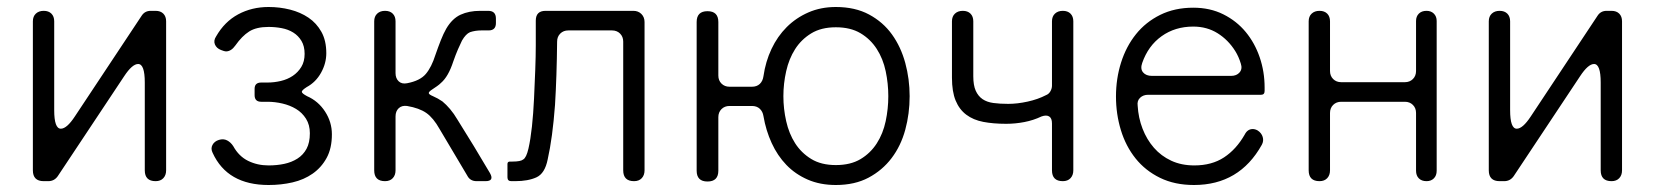

<svg xmlns="http://www.w3.org/2000/svg" viewBox="-20 -518 4733 549"><path d="M74 -31V-457Q74 -471 82.5 -479Q91 -487 105 -487Q119 -487 127 -479Q135 -471 135 -457V-203Q135 -150 154 -150Q171 -150 194 -185L385 -473Q394 -487 411 -487H425Q439 -487 447 -479Q455 -471 455 -457V-31Q455 -17 447 -8.5Q439 0 425 0Q394 0 394 -31V-282Q394 -335 375 -335Q358 -335 335 -300L145 -14Q135 0 118 0H105Q74 0 74 -31Z M748 11Q630 11 588 -81Q582 -93 587.5 -103.5Q593 -114 606 -118Q619 -122 629.5 -116.5Q640 -111 647 -100Q663 -71 689.5 -58Q716 -45 748 -45Q772 -45 793 -49.5Q814 -54 830.5 -64.5Q847 -75 856.5 -92.5Q866 -110 866 -137Q866 -161 855 -178.5Q844 -196 826.5 -206.5Q809 -217 787.5 -222Q766 -227 745 -227H727Q708 -227 708 -246V-264Q708 -282 727 -282H745Q764 -282 783 -286.5Q802 -291 817 -301Q832 -311 841.5 -326.5Q851 -342 851 -364Q851 -386 842 -401Q833 -416 818.5 -425Q804 -434 785.5 -437.5Q767 -441 748 -441Q713 -441 692.5 -428Q672 -415 653 -388Q641 -371 626 -371Q622 -371 612 -375Q599 -380 594.5 -391Q590 -402 598 -414Q622 -456 661 -477Q700 -498 748 -498Q780 -498 809.5 -490.5Q839 -483 862 -467.5Q885 -452 899 -427Q913 -402 913 -366Q913 -337 898 -310Q883 -283 857 -269Q843 -260 843 -255.5Q843 -251 858 -243Q890 -229 909.5 -199Q929 -169 929 -134Q929 -94 914 -66.5Q899 -39 874 -21.5Q849 -4 816.5 3.5Q784 11 748 11Z M1050 -31V-457Q1050 -471 1058.5 -479Q1067 -487 1081 -487Q1095 -487 1103 -479Q1111 -471 1111 -457V-309Q1111 -294 1120 -285.5Q1129 -277 1144 -280Q1181 -287 1197.5 -306.5Q1214 -326 1225 -361Q1233 -384 1240.5 -403Q1248 -422 1256 -436Q1273 -465 1297 -476Q1321 -487 1353 -487H1376Q1398 -487 1398 -465V-452Q1398 -431 1377 -431H1356Q1339 -431 1324 -426Q1312 -421 1301 -402Q1296 -392 1289.5 -377Q1283 -362 1276 -342Q1262 -299 1241 -281Q1236 -276 1229.5 -271.5Q1223 -267 1217 -263Q1206 -256 1206 -252Q1206 -248 1218 -243Q1232 -237 1245 -228Q1256 -219 1267 -206Q1278 -193 1288 -176L1335 -100L1381 -23Q1394 0 1368 0H1343Q1324 0 1316 -16L1237 -149Q1219 -181 1199 -195Q1179 -209 1144 -215Q1129 -217 1120 -208.5Q1111 -200 1111 -185V-31Q1111 -17 1103 -8.5Q1095 0 1081 0Q1050 0 1050 -31Z M1431 -11V-49Q1431 -56 1438 -56H1445Q1469 -56 1476 -62Q1485 -67 1491 -93Q1497 -119 1501 -156Q1505 -193 1507 -236Q1509 -279 1510.5 -318.5Q1512 -358 1512 -388.5Q1512 -419 1512 -431V-459Q1512 -487 1540 -487H1791Q1805 -487 1814 -478Q1823 -469 1823 -455V-31Q1823 -17 1815 -8.5Q1807 0 1793 0Q1762 0 1762 -31V-399Q1762 -413 1753 -422Q1744 -431 1730 -431H1605Q1591 -431 1582 -422Q1573 -413 1573 -399Q1572 -299 1567 -218Q1560 -124 1546 -62Q1538 -22 1514 -11Q1490 0 1453 0H1442Q1431 0 1431 -11Z M2370 11Q2325 11 2289.5 -4.5Q2254 -20 2228.5 -46.5Q2203 -73 2186.5 -109Q2170 -145 2163 -186Q2161 -199 2152.5 -207Q2144 -215 2130 -215H2066Q2052 -215 2043 -206Q2034 -197 2034 -183V-30Q2034 1 2003 1Q1972 1 1972 -30V-455Q1972 -486 2003 -486Q2034 -486 2034 -455V-302Q2034 -288 2043 -279Q2052 -270 2066 -270H2130Q2144 -270 2152.5 -278Q2161 -286 2163 -300Q2169 -342 2186 -378Q2203 -414 2229.5 -440.5Q2256 -467 2291.5 -482.5Q2327 -498 2370 -498Q2425 -498 2465 -476.5Q2505 -455 2530.5 -419.5Q2556 -384 2568.5 -338Q2581 -292 2581 -243Q2581 -193 2568.5 -147Q2556 -101 2529.5 -66Q2503 -31 2463.5 -10Q2424 11 2370 11ZM2370 -46Q2412 -46 2440.5 -63Q2469 -80 2487 -108Q2505 -136 2512.5 -171.5Q2520 -207 2520 -243Q2520 -279 2512.5 -314.5Q2505 -350 2487 -378Q2469 -406 2440.5 -423Q2412 -440 2370 -440Q2328 -440 2299.5 -422.5Q2271 -405 2253.5 -377.5Q2236 -350 2228 -314.5Q2220 -279 2220 -243Q2220 -207 2228 -171.5Q2236 -136 2253.5 -108.5Q2271 -81 2299.5 -63.5Q2328 -46 2370 -46Z M2988 -31V-165Q2988 -180 2980 -185Q2972 -190 2958 -185Q2935 -174 2909 -169Q2883 -164 2857 -164Q2820 -164 2791.5 -169.5Q2763 -175 2743 -190Q2723 -205 2712.5 -230.5Q2702 -256 2702 -296V-457Q2702 -471 2710.5 -479Q2719 -487 2733 -487Q2747 -487 2755 -479Q2763 -471 2763 -457V-300Q2763 -274 2770 -258.5Q2777 -243 2789.5 -234.5Q2802 -226 2820.5 -223.5Q2839 -221 2863 -221Q2889 -221 2918.5 -227.5Q2948 -234 2971 -246Q2979 -249 2983.5 -257Q2988 -265 2988 -273V-457Q2988 -471 2996.5 -479Q3005 -487 3019 -487Q3033 -487 3041 -479Q3049 -471 3049 -457V-31Q3049 -17 3041 -8.5Q3033 0 3019 0Q2988 0 2988 -31Z M3394 11Q3339 11 3297 -9.5Q3255 -30 3227 -65Q3199 -100 3185 -146Q3171 -192 3171 -242Q3171 -293 3185.5 -339Q3200 -385 3228 -420Q3256 -455 3297.5 -475.5Q3339 -496 3392 -496Q3440 -496 3478 -477Q3516 -458 3542 -426.5Q3568 -395 3582 -354Q3596 -313 3596 -268V-258Q3596 -247 3586 -247H3263Q3249 -247 3240 -238.5Q3231 -230 3233 -216Q3235 -181 3247 -150Q3259 -119 3279.5 -95.5Q3300 -72 3329 -58.5Q3358 -45 3395 -45Q3445 -45 3480 -68Q3515 -91 3539 -133Q3547 -149 3562 -149Q3569 -149 3576 -145Q3587 -138 3590.5 -126.5Q3594 -115 3588 -104Q3524 11 3394 11ZM3274 -301H3500Q3516 -301 3524.5 -311Q3533 -321 3528 -336Q3525 -346 3521 -355Q3517 -364 3512 -372Q3492 -404 3461.5 -423Q3431 -442 3392 -442Q3340 -442 3301.5 -414.5Q3263 -387 3246 -338Q3240 -321 3248.5 -311Q3257 -301 3274 -301Z M3722 -31V-457Q3722 -471 3730.5 -479Q3739 -487 3753 -487Q3767 -487 3775 -479Q3783 -471 3783 -457V-315Q3783 -301 3792 -292Q3801 -283 3815 -283H3997Q4011 -283 4020 -292Q4029 -301 4029 -315V-458Q4029 -471 4037 -479Q4045 -487 4059 -487Q4072 -487 4080 -479Q4088 -471 4088 -458V-30Q4088 -16 4080 -8Q4072 0 4059 0Q4045 0 4037 -8Q4029 -16 4029 -30V-195Q4029 -209 4020 -218Q4011 -227 3997 -227H3815Q3801 -227 3792 -218Q3783 -209 3783 -195V-31Q3783 -17 3775 -8.5Q3767 0 3753 0Q3722 0 3722 -31Z M4237 -31V-457Q4237 -471 4245.5 -479Q4254 -487 4268 -487Q4282 -487 4290 -479Q4298 -471 4298 -457V-203Q4298 -150 4317 -150Q4334 -150 4357 -185L4548 -473Q4557 -487 4574 -487H4588Q4602 -487 4610 -479Q4618 -471 4618 -457V-31Q4618 -17 4610 -8.5Q4602 0 4588 0Q4557 0 4557 -31V-282Q4557 -335 4538 -335Q4521 -335 4498 -300L4308 -14Q4298 0 4281 0H4268Q4237 0 4237 -31Z"/></svg>

Font: Higure Gothic
Style: Regular
Weight: 400
Designer: Yoshimichi Ohira
Foundry: Positype
Version: Version 1.000